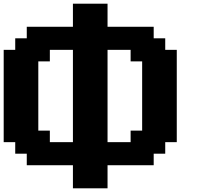

<svg xmlns="http://www.w3.org/2000/svg" viewBox="-20 -895 1102 1040"><path d="M375 125H562.5V0H812.5V-62.5H875V-125H937.5V-625H875V-687.5H812.5V-750H562.5V-875H375V-750H125V-687.5H62.5V-625H0V-125H62.5V-62.5H125V0H375ZM687.5 -125H562.5V-625H687.5V-562.5H750V-187.5H687.5ZM375 -125H250V-187.5H187.5V-562.5H250V-625H375Z"/></svg>

Font: Faithful 32x
Style: Semibold
Weight: 400
Foundry: Faithful Resource Pack
Version: Version 1.0; January 27, 2023